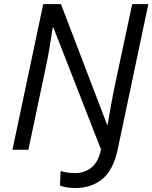

<svg xmlns="http://www.w3.org/2000/svg" viewBox="-20 -734 747 941"><path d="M349.1 187.5Q326.2 187.5 305.7 184.1Q285.2 180.7 273.9 174.8L276.9 104.5Q292 108.9 309.8 111.6Q327.6 114.3 348.1 114.3Q394.5 114.3 428.5 86.9Q462.4 59.6 475.1 -1.5L241.7 -599.1H238.3Q232.4 -561 223.9 -507.3Q215.3 -453.6 203.6 -400.4L119.1 0H41L191.9 -713.9H278.8L504.9 -122.6H507.3Q514.6 -164.6 524.4 -219.5Q534.2 -274.4 544.9 -324.7L627.9 -713.9H707L556.6 -0.5Q536.1 98.1 482.2 142.8Q428.2 187.5 349.1 187.5Z"/></svg>

Font: Open Sans
Style: Italic
Weight: 400
Italic angle: -12°
Designer: Monotype Design Team
Foundry: Monotype Imaging Inc.
Version: Version 3.000; ttfautohint (v1.8.4)